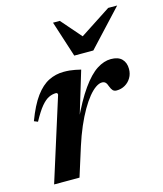

<svg xmlns="http://www.w3.org/2000/svg" viewBox="-105 -769 720 847"><g transform="rotate(-15 255.0 -345.0)"><path d="M156.5 -378Q156.5 -382 154.8 -384.5Q153 -387 148.5 -387Q132 -387 115.8 -379.2Q99.5 -371.5 81.2 -349.8Q63 -328 40 -285.5L23 -292.5Q48.5 -360.5 76.8 -398.8Q105 -437 137.2 -453Q169.5 -469 206 -469Q221 -469 233.2 -467.8Q245.5 -466.5 257.5 -464.2Q269.5 -462 283.5 -458.5L215.5 -233.5L213 -241Q253 -327.5 288.8 -377.5Q324.5 -427.5 357.2 -448.5Q390 -469.5 421.5 -469.5Q455 -469.5 471.5 -452.5Q488 -435.5 488 -407Q488 -384.5 477.5 -366.8Q467 -349 449.5 -339Q432 -329 411.5 -329Q400.5 -329 394.2 -335.2Q388 -341.5 383 -355Q378.5 -369 372.5 -374.5Q366.5 -380 357 -380Q344 -380 328.2 -369.2Q312.5 -358.5 295.2 -337.5Q278 -316.5 260.5 -286.2Q243 -256 226.2 -217.2Q209.5 -178.5 194.5 -131.5L153 0H37ZM510 -690.5 357 -526H270L217 -690.5H248L341.5 -583H304L469 -690.5Z"/></g></svg>

Font: Newsreader 36pt SemiBold
Style: Italic
Weight: 600
Italic angle: -17°
Designer: Hugues Gentile
Foundry: Production Type
Version: Version 1.003